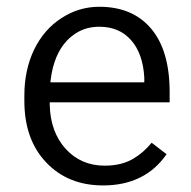

<svg xmlns="http://www.w3.org/2000/svg" viewBox="-20 -551 570 573"><path d="M287.6 2.4Q183.1 2.4 118.2 -65.9Q52.7 -134.3 52.7 -249.5V-266.1Q52.7 -304.7 60.1 -338.9Q67.4 -373 82 -403.3Q111.3 -463.4 163.6 -497.1Q215.3 -530.8 276.4 -530.8Q376 -530.8 431.2 -465.3Q486.3 -399.9 486.3 -275.9V-245.6H135.7H128.4V-238.3Q130.4 -157.2 175.8 -106.9Q221.7 -56.6 292.5 -56.6Q342.3 -56.6 377.4 -77.1Q408.7 -95.7 432.6 -125L477.1 -90.8Q412.6 2.4 287.6 2.4ZM276.4 -471.2Q257.3 -471.2 240 -466.6Q222.7 -461.9 207.5 -452.4Q192.4 -442.9 179.2 -429.2Q140.6 -387.7 131.3 -313.5L130.4 -305.2H138.7H403.3H410.6V-312.5V-319.3V-319.8Q408.7 -355 398.9 -382.8Q389.2 -410.6 371.6 -430.7Q336.4 -471.2 276.4 -471.2Z"/></svg>

Font: Vazir Light
Style: Light
Weight: 300
Designer: Saber Rastikerdar
Foundry: Saber Rastikerdar
Version: Version 30.0.0